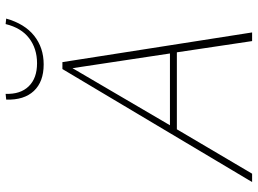

<svg xmlns="http://www.w3.org/2000/svg" viewBox="-134 -760 895 666"><g transform="rotate(-90 313.0 -427.5)"><path d="M464 -261H197L43 0H14L406 -658H430L533 0H503ZM460 -285 409 -623 211 -285ZM581 -853 562 -855Q549 -801 513 -773.5Q477 -746 426 -746Q374 -746 346 -775Q318 -804 320 -855L300 -853Q298 -791 330 -757Q362 -723 422 -723Q480 -723 521.5 -756Q563 -789 581 -853Z"/></g></svg>

Font: Ysabeau Extralight
Style: Italic
Weight: 200
Italic angle: -12°
Designer: Christian Thalmann (Catharsis Fonts)
Version: Version 0.003